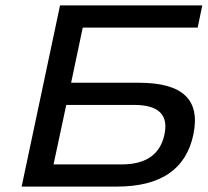

<svg xmlns="http://www.w3.org/2000/svg" viewBox="-20 -690 768 710"><path d="M60 0H412C574 0 668 -64 695 -192C722 -321 656 -384 494 -384H243L286 -588H711L728 -670H202ZM178 -82 225 -302H476C566 -302 604 -266 588 -192C572 -118 519 -82 429 -82Z"/></svg>

Font: LT Wave
Style: Italic
Weight: 400
Designer: Daniel Lyons
Version: Version 2.5 (Glyphs App)